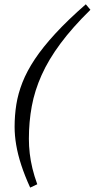

<svg xmlns="http://www.w3.org/2000/svg" viewBox="-20 -741 441 894"><path d="M401 -695.5Q317 -613 261.5 -538.2Q206 -463.5 173.8 -391.5Q141.5 -319.5 128 -246.5Q114.5 -173.5 114.5 -94.5Q114.5 -60.5 118.5 -26.2Q122.5 8 131 43.2Q139.5 78.5 153.5 117L120.5 132.5Q95 76.5 79 27.5Q63 -21.5 55.5 -65.8Q48 -110 48 -150.5Q48 -203.5 56 -254.2Q64 -305 84.5 -357.2Q105 -409.5 142.2 -465.5Q179.5 -521.5 237.8 -584.8Q296 -648 379.5 -721Z"/></svg>

Font: Newsreader 14pt
Style: Italic
Weight: 400
Italic angle: -17°
Designer: Hugues Gentile
Foundry: Production Type
Version: Version 1.003